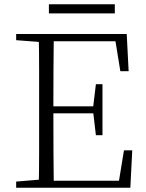

<svg xmlns="http://www.w3.org/2000/svg" viewBox="-20 -883 686 903"><path d="M210 -820V-863H520V-820ZM56 0V-29L188 -40H198V0ZM162 0Q164 -83 164 -166Q164 -249 164 -333V-390Q164 -474 164 -557.5Q164 -641 162 -723H233Q232 -641 231.5 -556Q231 -471 231 -377V-357Q231 -255 231.5 -169Q232 -83 233 0ZM198 0V-33H569L536 -11L563 -176H602L593 0ZM198 -350V-383H436V-350ZM431 -247 418 -358V-379L431 -487H462V-247ZM56 -694V-723H198V-684H188ZM546 -548 519 -714 553 -689H198V-723H576L585 -548Z"/></svg>

Font: Noto Serif SC
Style: Regular
Weight: 200
Designer: Ryoko NISHIZUKA 西塚涼子 (kana & ideographs); Frank Grießhammer (Latin, Greek & Cyrillic); Wenlong ZHANG 张文龙 (bopomofo); San
Foundry: Adobe
Version: Version 2.001;hotconv 1.1.0;makeotfexe 2.6.0